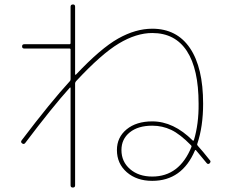

<svg xmlns="http://www.w3.org/2000/svg" viewBox="-20 -800 1040 870"><path d="M847.7 -134.8Q848.6 -138.7 845.7 -141.6Q795.9 -192.4 755.9 -211.4Q715.8 -230.5 669.9 -230.5Q605.5 -230.5 567.9 -200.2Q530.3 -169.9 530.3 -120.1Q530.3 -67.4 569.3 -33.7Q608.4 0 669.9 0Q793 0 847.7 -134.8ZM93.8 -151.4Q87.9 -144.5 80.1 -150.4Q72.3 -156.2 78.1 -164.1Q209 -336.9 296.9 -432.6Q299.8 -435.5 299.8 -441.4V-575.2Q299.8 -580.1 294.9 -580.1H89.8Q80.1 -580.1 80.1 -589.8Q80.1 -599.6 89.8 -599.6H294.9Q299.8 -599.6 299.8 -605.5V-769.5Q299.8 -779.3 310.1 -779.8Q320.3 -780.3 320.3 -769.5V-462.9Q320.3 -461.9 321.8 -461.4Q323.2 -460.9 324.2 -461.9Q436.5 -581.1 515.6 -625.5Q594.7 -669.9 669.9 -669.9Q781.2 -669.9 840.8 -582Q900.4 -494.1 900.4 -330.1Q900.4 -226.6 874 -148.4Q872.1 -144.5 876 -139.6Q897.5 -116.2 930.7 -74.2Q937.5 -68.4 929.7 -59.6Q921.9 -53.7 916 -61.5Q881.8 -103.5 868.2 -119.1Q865.2 -122.1 863.3 -118.2Q804.7 19.5 669.9 19.5Q599.6 19.5 554.7 -19.5Q509.8 -58.6 509.8 -120.1Q509.8 -177.7 553.7 -213.9Q597.7 -250 669.9 -250Q766.6 -250 853.5 -163.1Q855.5 -161.1 858.4 -164.1Q880.9 -238.3 879.9 -330.1Q879.9 -487.3 826.7 -568.8Q773.4 -650.4 669.9 -650.4Q597.7 -650.4 518.6 -603Q439.5 -555.7 324.2 -431.6Q320.3 -425.8 320.3 -422.9V40Q320.3 49.8 310.1 49.8Q299.8 49.8 299.8 40V-401.4Q299.8 -402.3 298.8 -403.3Q297.9 -404.3 296.9 -403.3Q216.8 -314.5 93.8 -151.4Z"/></svg>

Font: Rounded Mgen+ 1mn thin
Style: Regular
Weight: 100
Designer: [Source Han Sans]
Ryoko NISHIZUKA  (kana & ideographs); Paul D. Hunt (Latin, Greek & Cyrillic); Wenlong ZHANG  (bopomofo
Version: Version 1.059.20150602